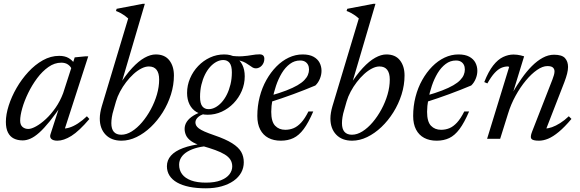

<svg xmlns="http://www.w3.org/2000/svg" viewBox="-20 -733 3062 1014"><path d="M246.5 -23.5 299.5 -187.5H312Q273.5 -130.5 242.8 -92.5Q212 -54.5 187 -32.2Q162 -10 140.8 -0.8Q119.5 8.5 100 8.5Q73 8.5 53 -1.5Q33 -11.5 22 -33.2Q11 -55 11 -89.5Q11 -128.5 26 -175.5Q41 -222.5 67.5 -268.5Q94 -314.5 129.5 -353Q165 -391.5 206.5 -414.8Q248 -438 292.5 -438Q321.5 -438 341 -427.2Q360.5 -416.5 376 -394.5L358 -369Q353 -382.5 339 -392.2Q325 -402 303.5 -402Q268 -402 235.8 -379.2Q203.5 -356.5 176.2 -320Q149 -283.5 128.8 -241.8Q108.5 -200 97.5 -161.2Q86.5 -122.5 86.5 -96Q86.5 -73.5 98.8 -62.8Q111 -52 129.5 -52Q146 -52 170.8 -65.8Q195.5 -79.5 222.5 -104.5Q249.5 -129.5 273.8 -164.5Q298 -199.5 313.5 -241L374.5 -430L430.5 -435.5H446L317 -36.5L308.5 -55Q324.5 -52.5 346 -59Q367.5 -65.5 391.5 -81Q415.5 -96.5 439 -119L452 -104.5Q397.5 -40.5 357 -15.2Q316.5 10 283 10Q261 10 251.2 0.8Q241.5 -8.5 246.5 -23.5Z M580 -153Q573.5 -132.5 570.8 -114.5Q568 -96.5 568 -82.5Q568 -52 581.2 -36.8Q594.5 -21.5 620.5 -21.5Q648 -21.5 676.2 -39.2Q704.5 -57 730.2 -87.2Q756 -117.5 776.5 -155.5Q797 -193.5 808.8 -234Q820.5 -274.5 820.5 -313Q820.5 -346.5 807 -364.2Q793.5 -382 766 -382Q747.5 -382 726.5 -371.2Q705.5 -360.5 685 -341.8Q664.5 -323 646.2 -299.2Q628 -275.5 614 -249.2Q600 -223 592.5 -197ZM657 -635.5Q647.5 -644 638.2 -650.8Q629 -657.5 618 -663.5Q607 -669.5 592.5 -675L596 -686.5L734.5 -713H745L612.5 -263L607.5 -279.5Q644 -337.5 678 -374Q712 -410.5 743.5 -428Q775 -445.5 802.5 -445.5Q850 -445.5 874.2 -414.5Q898.5 -383.5 898.5 -334.5Q898.5 -284 882.8 -234Q867 -184 839.5 -140Q812 -96 776.5 -62.2Q741 -28.5 701.2 -9.2Q661.5 10 621.5 10Q568 10 537.5 -22Q507 -54 507 -107Q507 -122 509.8 -138.2Q512.5 -154.5 517.5 -171.5Z M1331.5 -372Q1321.5 -372 1313.8 -376.8Q1306 -381.5 1297.2 -388Q1288.5 -394.5 1276.8 -401.2Q1265 -408 1247 -412.8Q1229 -417.5 1202 -417.5L1191 -439.5Q1232 -434 1260.2 -436Q1288.5 -438 1309.8 -442Q1331 -446 1351 -446Q1363.5 -446 1369.8 -440Q1376 -434 1376 -422.5Q1376 -411 1372.2 -402Q1368.5 -393 1362.2 -386.2Q1356 -379.5 1348 -375.8Q1340 -372 1331.5 -372ZM1081.5 -156.5Q1099.5 -156.5 1117 -165.8Q1134.5 -175 1150.2 -192.2Q1166 -209.5 1178 -233.5Q1190 -257.5 1197.2 -287.2Q1204.5 -317 1204.5 -351Q1204.5 -385.5 1192.5 -400.8Q1180.5 -416 1159 -416Q1141.5 -416 1123.8 -406.8Q1106 -397.5 1090.2 -380.2Q1074.5 -363 1062.5 -338.8Q1050.5 -314.5 1043.5 -285Q1036.5 -255.5 1036.5 -221.5Q1036.5 -187 1048.2 -171.8Q1060 -156.5 1081.5 -156.5ZM1164 -445.5Q1198.5 -445.5 1222.8 -431Q1247 -416.5 1259.8 -390.8Q1272.5 -365 1272.5 -330Q1272.5 -289.5 1256.8 -252.8Q1241 -216 1213.8 -187.8Q1186.5 -159.5 1151.2 -143.2Q1116 -127 1076.5 -127Q1042 -127 1018 -141.2Q994 -155.5 981 -181.5Q968 -207.5 968 -242Q968 -282.5 983.8 -319.2Q999.5 -356 1026.8 -384.5Q1054 -413 1089.2 -429.2Q1124.5 -445.5 1164 -445.5ZM1067 261.5Q1018.5 261.5 980.2 253.8Q942 246 915.5 231Q889 216 875.2 194.2Q861.5 172.5 861.5 145Q861.5 113 882.8 89Q904 65 946.5 49Q989 33 1053 25.5H1095.5V37.5Q1056 38.5 1024.8 46.2Q993.5 54 971.2 67Q949 80 937.5 97.8Q926 115.5 926 137Q926 166 941.8 187Q957.5 208 989 219.8Q1020.5 231.5 1067.5 231.5Q1115.5 231.5 1146.2 219.2Q1177 207 1191.8 187.5Q1206.5 168 1206.5 146Q1206.5 126 1196.8 110.5Q1187 95 1167 82.8Q1147 70.5 1116.8 59.5Q1086.5 48.5 1046 37Q1009 26.5 989.2 12Q969.5 -2.5 962.2 -19Q955 -35.5 955 -52Q955 -73 966.8 -90.5Q978.5 -108 1001.2 -122.2Q1024 -136.5 1055.5 -145.5L1076 -135Q1044.5 -130 1028.2 -116.2Q1012 -102.5 1012 -86.5Q1012 -78.5 1015.8 -70.8Q1019.5 -63 1030 -55Q1040.5 -47 1060.2 -38.2Q1080 -29.5 1112 -18.5Q1172 2 1206 23.5Q1240 45 1253.8 69.2Q1267.5 93.5 1267.5 124Q1267.5 153.5 1253.8 178.5Q1240 203.5 1213.8 222Q1187.5 240.5 1150.5 251Q1113.5 261.5 1067 261.5Z M1565 -413.5Q1535 -413.5 1510.8 -395.2Q1486.5 -377 1468.2 -346.8Q1450 -316.5 1437.8 -280.2Q1425.5 -244 1419 -208Q1412.5 -172 1412.5 -142.5Q1412.5 -90.5 1433 -69Q1453.5 -47.5 1486.5 -47.5Q1510 -47.5 1530.5 -56Q1551 -64.5 1570.5 -85.5Q1590 -106.5 1609 -144.5H1634.5Q1609 -85 1583.8 -51.2Q1558.5 -17.5 1529.5 -3.8Q1500.5 10 1463 10Q1425 10 1397.2 -4.8Q1369.5 -19.5 1354.2 -48.8Q1339 -78 1339 -120.5Q1339 -173 1351.5 -221.5Q1364 -270 1386.8 -310.5Q1409.5 -351 1439.5 -381.5Q1469.5 -412 1505 -428.8Q1540.5 -445.5 1578.5 -445.5Q1613.5 -445.5 1635.5 -433.5Q1657.5 -421.5 1667.8 -401.8Q1678 -382 1678 -359Q1678 -337.5 1669 -316.2Q1660 -295 1645.5 -281.5Q1618 -270 1589 -258.5Q1560 -247 1529.5 -235.8Q1499 -224.5 1468 -214Q1437 -203.5 1406 -193.5L1407.5 -227.5Q1456.5 -241.5 1492 -255.2Q1527.5 -269 1550.8 -282.5Q1574 -296 1587.2 -309.8Q1600.5 -323.5 1606.2 -337.5Q1612 -351.5 1612 -366Q1612 -380.5 1606.5 -391Q1601 -401.5 1590.8 -407.5Q1580.5 -413.5 1565 -413.5Z M1798 -153Q1791.5 -132.5 1788.8 -114.5Q1786 -96.5 1786 -82.5Q1786 -52 1799.2 -36.8Q1812.5 -21.5 1838.5 -21.5Q1866 -21.5 1894.2 -39.2Q1922.5 -57 1948.2 -87.2Q1974 -117.5 1994.5 -155.5Q2015 -193.5 2026.8 -234Q2038.5 -274.5 2038.5 -313Q2038.5 -346.5 2025 -364.2Q2011.5 -382 1984 -382Q1965.5 -382 1944.5 -371.2Q1923.5 -360.5 1903 -341.8Q1882.5 -323 1864.2 -299.2Q1846 -275.5 1832 -249.2Q1818 -223 1810.5 -197ZM1875 -635.5Q1865.5 -644 1856.2 -650.8Q1847 -657.5 1836 -663.5Q1825 -669.5 1810.5 -675L1814 -686.5L1952.5 -713H1963L1830.5 -263L1825.5 -279.5Q1862 -337.5 1896 -374Q1930 -410.5 1961.5 -428Q1993 -445.5 2020.5 -445.5Q2068 -445.5 2092.2 -414.5Q2116.5 -383.5 2116.5 -334.5Q2116.5 -284 2100.8 -234Q2085 -184 2057.5 -140Q2030 -96 1994.5 -62.2Q1959 -28.5 1919.2 -9.2Q1879.5 10 1839.5 10Q1786 10 1755.5 -22Q1725 -54 1725 -107Q1725 -122 1727.8 -138.2Q1730.5 -154.5 1735.5 -171.5Z M2388 -413.5Q2358 -413.5 2333.8 -395.2Q2309.5 -377 2291.2 -346.8Q2273 -316.5 2260.8 -280.2Q2248.5 -244 2242 -208Q2235.5 -172 2235.5 -142.5Q2235.5 -90.5 2256 -69Q2276.5 -47.5 2309.5 -47.5Q2333 -47.5 2353.5 -56Q2374 -64.5 2393.5 -85.5Q2413 -106.5 2432 -144.5H2457.5Q2432 -85 2406.8 -51.2Q2381.5 -17.5 2352.5 -3.8Q2323.5 10 2286 10Q2248 10 2220.2 -4.8Q2192.5 -19.5 2177.2 -48.8Q2162 -78 2162 -120.5Q2162 -173 2174.5 -221.5Q2187 -270 2209.8 -310.5Q2232.5 -351 2262.5 -381.5Q2292.5 -412 2328 -428.8Q2363.5 -445.5 2401.5 -445.5Q2436.5 -445.5 2458.5 -433.5Q2480.5 -421.5 2490.8 -401.8Q2501 -382 2501 -359Q2501 -337.5 2492 -316.2Q2483 -295 2468.5 -281.5Q2441 -270 2412 -258.5Q2383 -247 2352.5 -235.8Q2322 -224.5 2291 -214Q2260 -203.5 2229 -193.5L2230.5 -227.5Q2279.5 -241.5 2315 -255.2Q2350.5 -269 2373.8 -282.5Q2397 -296 2410.2 -309.8Q2423.5 -323.5 2429.2 -337.5Q2435 -351.5 2435 -366Q2435 -380.5 2429.5 -391Q2424 -401.5 2413.8 -407.5Q2403.5 -413.5 2388 -413.5Z M2554 -292.5 2537.5 -299.5Q2559.5 -355.5 2584.5 -387.2Q2609.5 -419 2637 -432Q2664.5 -445 2692 -445Q2702 -445 2711.2 -443.8Q2720.5 -442.5 2729.8 -440.5Q2739 -438.5 2748 -435.5L2687.5 -238.5H2684Q2708.5 -281 2734.8 -318.5Q2761 -356 2789 -384Q2817 -412 2846.5 -428Q2876 -444 2906 -444Q2948 -444 2964 -426Q2980 -408 2980 -379.5Q2980 -363.5 2975 -343.8Q2970 -324 2960.5 -299L2858.5 -36.5V-54.5Q2874.5 -54 2895 -61.2Q2915.5 -68.5 2938.5 -83Q2961.5 -97.5 2984 -119L2998 -105Q2962 -62 2931.2 -36.5Q2900.5 -11 2875 -0.5Q2849.5 10 2826.5 10Q2794 10 2786.5 0.2Q2779 -9.5 2790 -37.5L2897.5 -313Q2902.5 -326 2905.5 -336.8Q2908.5 -347.5 2908.5 -356Q2908.5 -368.5 2900.2 -376.2Q2892 -384 2870.5 -384Q2846 -384 2816.2 -363.5Q2786.5 -343 2757 -307.5Q2727.5 -272 2702.8 -227Q2678 -182 2663 -132.5L2621.5 0H2552.5L2669 -379.5Q2667.5 -380.5 2665.8 -381.2Q2664 -382 2661.5 -382Q2644.5 -382 2627.2 -374.5Q2610 -367 2592 -347.5Q2574 -328 2554 -292.5Z"/></svg>

Font: Newsreader 24pt
Style: Italic
Weight: 400
Italic angle: -17°
Designer: Hugues Gentile
Foundry: Production Type
Version: Version 1.003